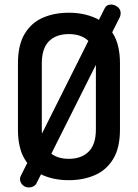

<svg xmlns="http://www.w3.org/2000/svg" viewBox="-20 -787 606 845"><path d="M283 6Q219 6 168.5 -16Q118 -38 88.5 -87Q59 -136 59 -217V-508Q59 -589 88.5 -638Q118 -687 168.5 -709Q219 -731 283 -731Q346 -731 397 -709Q448 -687 478 -638Q508 -589 508 -508V-217Q508 -136 478 -87Q448 -38 397 -16Q346 6 283 6ZM283 -88Q338 -88 370 -119.5Q402 -151 402 -217V-508Q402 -574 370.5 -605.5Q339 -637 283 -637Q227 -637 195.5 -605.5Q164 -574 164 -508V-217Q164 -151 195.5 -119.5Q227 -88 283 -88ZM107 38Q90 38 79 26.5Q68 15 68 1Q68 -7 72 -14L440 -749Q448 -767 469 -767Q484 -767 497.5 -756.5Q511 -746 511 -729Q511 -720 508 -713L141 19Q137 28 127.5 33Q118 38 107 38Z"/></svg>

Font: Dosis ExtraLight SemiBold
Style: Regular
Weight: 600
Version: Version 3.001; ttfautohint (v1.8.2)